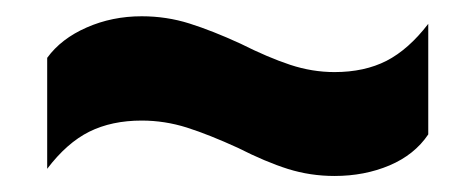

<svg xmlns="http://www.w3.org/2000/svg" viewBox="-20 -427 584 236"><path d="M506.4 -261.8V-397.7Q482.3 -366.3 455.2 -352.3Q428 -338.4 391.2 -338.4Q363.8 -338.4 336.8 -347.3Q309.8 -356.2 275.5 -373.4Q241.1 -389.2 212.9 -398.1Q184.7 -407 154.2 -407Q117.8 -407 86.5 -393.2Q55.2 -379.5 38 -355.9V-219.5Q62.2 -251.4 89.7 -265.1Q117.3 -278.8 154.2 -278.8Q182.4 -278.8 209.7 -270.2Q237 -261.5 272.6 -245.2Q306.5 -228 334 -219.3Q361.5 -210.7 391.2 -210.7Q428 -210.7 458.8 -223.7Q489.6 -236.8 506.4 -261.8Z"/></svg>

Font: Arad-FD-VF Thin
Style: Regular
Weight: 100
Designer: Mohammad Darvishi
Version: Version 1.010;September 21, 2024;FontCreator 15.0.0.2992 64-